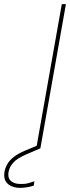

<svg xmlns="http://www.w3.org/2000/svg" viewBox="-142 -720 340 932"><path d="M34 0 158 -700H178L54 0ZM-46 192Q-64 192 -83.5 185Q-103 178 -114 160.5Q-125 143 -120 112Q-116 93 -105.5 75Q-95 57 -74 41Q-53 25 -20 11L45 -16L54 0L-16 30Q-59 49 -77 69Q-95 89 -100 112Q-106 140 -91.5 156Q-77 172 -46 173Q-23 174 -6 169.5Q11 165 25 160L22 181Q7 186 -10.5 189Q-28 192 -46 192Z"/></svg>

Font: DM Sans 24pt Thin
Style: Italic
Weight: 250
Italic angle: -10°
Designer: Colophon Foundry, Jonny Pinhorn
Foundry: Colophon Foundry
Version: Version 4.004;gftools[0.9.30]